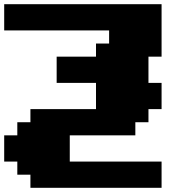

<svg xmlns="http://www.w3.org/2000/svg" viewBox="-20 -645 915 915"><path d="M125 250H750V125H312.5V0H625V-62.5H687.5V-125H750V-250H687.5V-375H750V-625H0V-500H500V-437.5H437.5V-375H250V-250H437.5V-125H125V-62.5H62.5V0H0V125H62.5V187.5H125Z"/></svg>

Font: Faithful 32x
Style: Bold
Weight: 400
Foundry: Faithful Resource Pack
Version: Version 1.0; January 27, 2023